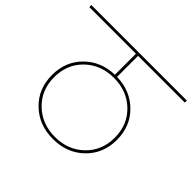

<svg xmlns="http://www.w3.org/2000/svg" viewBox="-193 -934 1066 1066"><g transform="rotate(45 340.0 -401.5)"><path d="M170 -144.5Q238 -79 340 -79Q442 -79 510 -144.5Q578 -210 578 -311Q578 -412 510.5 -477.5Q443 -543 340 -543Q237 -543 169.5 -477.5Q102 -412 102 -311Q102 -210 170 -144.5ZM85 -311Q85 -417 155 -486.5Q225 -556 331 -559V-724H-35V-740H715V-724H348V-559Q455 -556 525 -486.5Q595 -417 595 -311Q595 -203 522.5 -133Q450 -63 340 -63Q230 -63 157.5 -133Q85 -203 85 -311Z"/></g></svg>

Font: Poppins Thin
Style: Regular
Weight: 250
Designer: Ninad Kale (Devanagari), Jonny Pinhorn (Latin)
Foundry: Indian Type Foundry
Version: Version 3.200;PS 1.000;hotconv 16.6.54;makeotf.lib2.5.65590